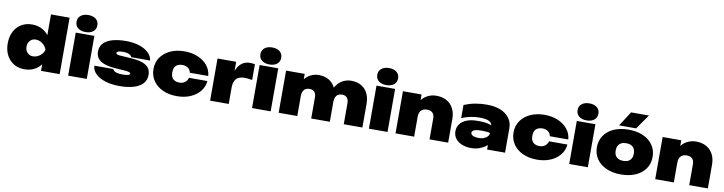

<svg xmlns="http://www.w3.org/2000/svg" viewBox="-25 -1705 9719 2579"><g transform="rotate(10 4834.5 -415.5)"><path d="M787 0H533V-89Q500 -47 456 -20Q392 18 310 18Q225 18 162 -20Q99 -58 63.5 -127Q28 -196 28 -287Q28 -379 63.5 -448Q99 -517 162 -555Q225 -593 310 -593Q391 -593 455 -556Q500 -529 533 -487V-770H787ZM284 -287Q284 -254 297.5 -228.5Q311 -203 335.5 -188Q360 -173 392 -173Q425 -173 456 -188Q487 -203 510 -228.5Q533 -254 543 -287Q533 -320 510 -346Q487 -372 456 -387Q425 -402 392 -402Q360 -402 335.5 -387Q311 -372 297.5 -346Q284 -320 284 -287Z M903 -587H1157V0H903ZM1030 -617Q966 -617 927 -648Q888 -679 888 -733Q888 -787 927 -818Q966 -849 1030 -849Q1095 -849 1133.5 -818Q1172 -787 1172 -733Q1172 -679 1133.5 -648Q1095 -617 1030 -617Z M1965 -196Q1965 -124 1920 -76.5Q1875 -29 1794.5 -5.5Q1714 18 1606 18Q1495 18 1410.5 -8.5Q1326 -35 1277.5 -82.5Q1229 -130 1226 -193H1484Q1491 -176 1508 -164.5Q1525 -153 1552.5 -147.5Q1580 -142 1620 -142Q1668 -142 1693 -149Q1718 -156 1718 -169Q1718 -184 1697 -190.5Q1676 -197 1629 -200L1535 -206Q1426 -213 1361.5 -235.5Q1297 -258 1269 -297Q1241 -336 1241 -390Q1241 -459 1284.5 -504Q1328 -549 1406 -571Q1484 -593 1588 -593Q1690 -593 1769 -567.5Q1848 -542 1896 -497Q1944 -452 1952 -391H1694Q1689 -407 1674 -418.5Q1659 -430 1635 -436.5Q1611 -443 1577 -443Q1531 -443 1510 -435.5Q1489 -428 1489 -415Q1489 -400 1502 -394Q1515 -388 1553 -386L1679 -378Q1787 -372 1849.5 -349.5Q1912 -327 1938.5 -289Q1965 -251 1965 -196Z M2757 -253Q2750 -172 2700 -111Q2650 -50 2569.5 -16Q2489 18 2388 18Q2278 18 2194 -20.5Q2110 -59 2063 -128Q2016 -197 2016 -287Q2016 -378 2063 -446.5Q2110 -515 2194 -554Q2278 -593 2388 -593Q2489 -593 2569.5 -559Q2650 -525 2700 -464.5Q2750 -404 2757 -322H2506Q2497 -365 2465.5 -386.5Q2434 -408 2388 -408Q2353 -408 2326.5 -394.5Q2300 -381 2286 -354Q2272 -327 2272 -287Q2272 -247 2286 -220.5Q2300 -194 2326.5 -180.5Q2353 -167 2388 -167Q2434 -167 2465.5 -190.5Q2497 -214 2506 -253Z M2839 -575H3093V-452Q3103 -476 3115 -497Q3141 -541 3181 -567Q3221 -593 3281 -593Q3296 -593 3312 -591.5Q3328 -590 3347 -587V-372Q3313 -378 3286 -380.5Q3259 -383 3238 -383Q3200 -383 3167 -369.5Q3134 -356 3113.5 -321Q3093 -286 3093 -221V0H2839Z M3411 -587H3665V0H3411ZM3538 -617Q3474 -617 3435 -648Q3396 -679 3396 -733Q3396 -787 3435 -818Q3474 -849 3538 -849Q3603 -849 3641.5 -818Q3680 -787 3680 -733Q3680 -679 3641.5 -648Q3603 -617 3538 -617Z M3774 -575H4028V-501Q4059 -540 4099 -562Q4154 -593 4217 -593Q4298 -593 4355 -559.5Q4412 -526 4442 -466Q4443 -463 4444 -461Q4447 -465 4449 -469Q4487 -531 4542 -562Q4597 -593 4660 -593Q4741 -593 4798.5 -559.5Q4856 -526 4886 -465.5Q4916 -405 4916 -324V0H4662V-288Q4662 -336 4638.5 -362Q4615 -388 4571 -388Q4540 -388 4517.5 -374.5Q4495 -361 4483.5 -335.5Q4472 -310 4472 -274V0H4218V-288Q4218 -336 4194.5 -362Q4171 -388 4127 -388Q4096 -388 4073.5 -374.5Q4051 -361 4039.5 -335.5Q4028 -310 4028 -274V0H3774Z M5005 -587H5259V0H5005ZM5132 -617Q5068 -617 5029 -648Q4990 -679 4990 -733Q4990 -787 5029 -818Q5068 -849 5132 -849Q5197 -849 5235.5 -818Q5274 -787 5274 -733Q5274 -679 5235.5 -648Q5197 -617 5132 -617Z M5368 -575H5622V-498Q5655 -539 5698 -562Q5755 -593 5821 -593Q5905 -593 5964 -559.5Q6023 -526 6054.5 -465.5Q6086 -405 6086 -324V0H5832V-288Q5832 -336 5805.5 -362Q5779 -388 5731 -388Q5697 -388 5672.5 -374.5Q5648 -361 5635 -335.5Q5622 -310 5622 -274V0H5368Z M6400 -356Q6419 -357 6436 -357Q6544 -357 6602 -335Q6609 -332 6616 -329Q6610 -363 6577 -382Q6537 -405 6444 -405Q6381 -405 6317.5 -391.5Q6254 -378 6201 -355V-534Q6276 -565 6351 -579Q6426 -593 6508 -593Q6620 -593 6696.5 -562Q6773 -531 6817.5 -472.5Q6862 -414 6862 -333V0H6617V-61Q6611 -56 6605 -51Q6568 -21 6516 -1.5Q6464 18 6400 18Q6330 18 6274.5 -4.5Q6219 -27 6187 -69Q6155 -111 6155 -169Q6155 -227 6187.5 -268.5Q6220 -310 6275.5 -332Q6331 -354 6400 -356ZM6617 -225Q6586 -237 6507.5 -237Q6429 -237 6399.5 -222.5Q6370 -208 6370 -186Q6370 -162 6399 -147.5Q6428 -133 6479 -133Q6540 -133 6578.5 -160.5Q6617 -188 6617 -225Z M7668 -253Q7661 -172 7611 -111Q7561 -50 7480.5 -16Q7400 18 7299 18Q7189 18 7105 -20.5Q7021 -59 6974 -128Q6927 -197 6927 -287Q6927 -378 6974 -446.5Q7021 -515 7105 -554Q7189 -593 7299 -593Q7400 -593 7480.5 -559Q7561 -525 7611 -464.5Q7661 -404 7668 -322H7417Q7408 -365 7376.5 -386.5Q7345 -408 7299 -408Q7264 -408 7237.5 -394.5Q7211 -381 7197 -354Q7183 -327 7183 -287Q7183 -247 7197 -220.5Q7211 -194 7237.5 -180.5Q7264 -167 7299 -167Q7345 -167 7376.5 -190.5Q7408 -214 7417 -253Z M7737 -587H7991V0H7737ZM7864 -617Q7800 -617 7761 -648Q7722 -679 7722 -733Q7722 -787 7761 -818Q7800 -849 7864 -849Q7929 -849 7967.5 -818Q8006 -787 8006 -733Q8006 -679 7967.5 -648Q7929 -617 7864 -617Z M8444 18Q8330 18 8244.5 -20Q8159 -58 8111.5 -127Q8064 -196 8064 -287Q8064 -379 8111.5 -448Q8159 -517 8244.5 -555Q8330 -593 8444 -593Q8558 -593 8643.5 -555Q8729 -517 8776.5 -448Q8824 -379 8824 -287Q8824 -196 8776.5 -127Q8729 -58 8643.5 -20Q8558 18 8444 18ZM8444 -167Q8484 -167 8511.5 -181Q8539 -195 8553.5 -222Q8568 -249 8568 -287Q8568 -326 8553.5 -353Q8539 -380 8511.5 -394Q8484 -408 8444 -408Q8405 -408 8377 -394Q8349 -380 8334.5 -353Q8320 -326 8320 -288Q8320 -249 8334.5 -222Q8349 -195 8377 -181Q8405 -167 8444 -167ZM8435 -827H8679L8539 -627H8307Z M8910 -575H9164V-498Q9197 -539 9240 -562Q9297 -593 9363 -593Q9447 -593 9506 -559.5Q9565 -526 9596.5 -465.5Q9628 -405 9628 -324V0H9374V-288Q9374 -336 9347.5 -362Q9321 -388 9273 -388Q9239 -388 9214.5 -374.5Q9190 -361 9177 -335.5Q9164 -310 9164 -274V0H8910Z"/></g></svg>

Font: Bounded
Style: Regular
Weight: 900
Designer: Vlad Churkin
Version: Version 1.0